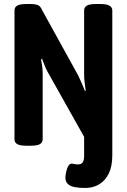

<svg xmlns="http://www.w3.org/2000/svg" viewBox="-20 -722 630 954"><path d="M110 2Q79 2 65.5 -6Q52 -14 52 -30V-670Q52 -686 65.5 -694Q79 -702 110 -702H136Q152 -702 166 -697.5Q180 -693 188 -674L368 -348Q378 -328 386 -309Q394 -290 402 -270L406 -272Q403 -292 400.5 -312Q398 -332 398 -351V-670Q398 -686 411.5 -694Q425 -702 456 -702H480Q538 -702 538 -670V-30L407 -26L216 -366Q208 -381 201.5 -397.5Q195 -414 189 -430L184 -427Q187 -410 189.5 -393Q192 -376 192 -359V-30Q192 -14 178.5 -6Q165 2 134 2ZM404 212Q372 212 350 207.5Q328 203 316.5 191.5Q305 180 305 161Q305 150 308.5 133Q312 116 319 103.5Q326 91 336 91Q340 91 349 93Q358 95 366 95Q384 95 391 84.5Q398 74 398 52V-255H538V50Q538 104 520.5 140Q503 176 472.5 194Q442 212 404 212Z"/></svg>

Font: Asap Condensed VF Beta
Style: Regular
Weight: 400
Designer: Pablo Cosgaya
Foundry: Omnibus-Type
Version: Version 1.008